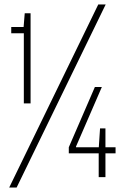

<svg xmlns="http://www.w3.org/2000/svg" viewBox="-20 -788 564 854"><path d="M86 -328V-640H30V-668H85L90 -729H116V-328ZM21 46 417 -768H450L54 46ZM286 -106V-133L402 -401H433L318 -136V-133H494V-106ZM419 0V-126L425 -217H449V0Z"/></svg>

Font: Hubot Sans Condensed ExtraLight
Style: Regular
Weight: 200
Width: 3
Designer: Deni Anggara
Foundry: GitHub, Inc., Subsidiary of Microsoft Corporation
Version: Version 2.000